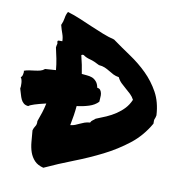

<svg xmlns="http://www.w3.org/2000/svg" viewBox="-98 -673 711 755"><g transform="rotate(10 258.0 -295.0)"><path d="M520.5 -231.4Q491.2 -179.7 446.3 -144.5Q401.4 -109.4 348.1 -82.5Q294.9 -55.7 236.8 -33.2Q178.7 -10.7 124 14.6Q100.6 8.8 87.9 -4.9Q75.2 -18.6 68.8 -36.6Q62.5 -54.7 60.5 -77.1Q58.6 -99.6 56.6 -123Q59.6 -133.8 64.9 -141.1Q70.3 -148.4 69.3 -162.1Q76.2 -180.7 82 -198.7Q87.9 -216.8 91.8 -236.3Q62.5 -229.5 45.9 -224.1Q29.3 -218.8 23.4 -213.9Q11.7 -214.8 4.9 -220.7Q-2 -226.6 -5.9 -234.9Q-9.8 -243.2 -12.7 -253.9Q-15.6 -264.6 -19.5 -276.4Q-17.6 -284.2 -18.6 -298.8Q-19.5 -313.5 -25.4 -321.3Q-20.5 -322.3 -18.1 -332.5Q-15.6 -342.8 -17.6 -347.7Q-7.8 -351.6 3.4 -353Q14.6 -354.5 25.9 -356Q37.1 -357.4 46.4 -359.9Q55.7 -362.3 63.5 -369.1Q74.2 -370.1 85 -370.6Q95.7 -371.1 106.4 -372.1Q104.5 -394.5 100.1 -417Q95.7 -439.5 90.8 -460Q91.8 -468.8 93.3 -473.1Q94.7 -477.5 92.8 -480.5Q90.8 -488.3 97.7 -488.3Q104.5 -488.3 111.3 -488.3Q111.3 -502.9 106 -517.6Q100.6 -532.2 95.7 -550.8Q102.5 -565.4 104.5 -579.6Q106.4 -593.8 113.3 -605.5Q139.6 -597.7 165 -586.9Q190.4 -576.2 215.3 -565.4Q240.2 -554.7 263.7 -545.4Q287.1 -536.1 310.5 -530.3Q345.7 -504.9 382.8 -480Q419.9 -455.1 450.7 -424.8Q481.4 -394.5 502.4 -356.4Q523.4 -318.4 526.4 -265.6Q524.4 -254.9 522 -250.5Q519.5 -246.1 520.5 -231.4ZM293 -210.9Q313.5 -218.8 333.5 -227.5Q353.5 -236.3 371.1 -248Q388.7 -259.8 402.3 -274.4Q416 -289.1 424.8 -309.6Q418.9 -321.3 409.2 -330.6Q399.4 -339.8 389.6 -348.1Q379.9 -356.4 370.1 -365.7Q360.4 -375 354.5 -387.7Q341.8 -389.6 332 -394.5Q322.3 -399.4 313 -405.3Q303.7 -411.1 293.5 -415.5Q283.2 -419.9 269.5 -420.9Q248 -432.6 231 -437Q213.9 -441.4 204.1 -449.2Q198.2 -451.2 194.3 -447.3Q204.1 -409.2 209 -375Q218.8 -374 230 -373Q241.2 -372.1 250.5 -368.7Q259.8 -365.2 267.6 -356.4Q275.4 -347.7 278.3 -332Q287.1 -331.1 291 -325.7Q294.9 -320.3 296.4 -313Q297.9 -305.7 296.9 -296.9Q295.9 -288.1 295.9 -279.3Q282.2 -264.6 259.3 -257.3Q236.3 -250 210.9 -247.1Q208 -211.9 199.2 -168.9Q210 -169.9 218.3 -173.3Q226.6 -176.8 234.9 -180.7Q243.2 -184.6 252.4 -188Q261.7 -191.4 274.4 -192.4Q277.3 -199.2 282.7 -202.6Q288.1 -206.1 293 -210.9Z"/></g></svg>

Font: Permanent Marker
Style: Regular
Weight: 400
Designer: Font Diner, Inc
Foundry: Font Diner, Inc
Version: Version 1.000